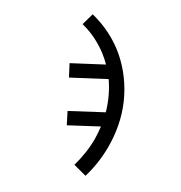

<svg xmlns="http://www.w3.org/2000/svg" viewBox="-175 -665 950 1005"><g transform="rotate(30 300.0 -162.5)"><path d="M485 213 406 192Q418 150 424.5 107Q431 64 431 21Q431 3 429.5 -15Q428 -33 426 -51L268 33L234 -34L411 -128Q399 -170 380.5 -210Q362 -250 337 -286L153 -189L118 -256L287 -345Q244 -389 189.5 -420.5Q135 -452 75 -467L95 -538Q156 -523 212.5 -494.5Q269 -466 316.5 -425Q364 -384 401.5 -332.5Q439 -281 464 -223.5Q489 -166 501 -104Q513 -42 513 21Q513 70 506 118Q499 166 485 213Z"/></g></svg>

Font: Iosevka Curly Slab Extended
Style: Regular
Weight: 400
Width: 7
Monospace: yes
Designer: Belleve Invis
Foundry: Belleve Invis
Version: Version 11.1.0; ttfautohint (v1.8.3)